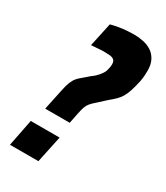

<svg xmlns="http://www.w3.org/2000/svg" viewBox="-176 -772 733 848"><g transform="rotate(30 191.0 -348.0)"><path d="M74 -216 96 -320Q102 -350 109 -367Q116 -384 125.5 -395Q135 -406 148 -416L178 -442Q187 -448 194.5 -455Q202 -462 207.5 -468.5Q213 -475 218 -482.5Q223 -490 226 -498Q228 -506 230 -514.5Q232 -523 232 -533Q232 -549 223.5 -555.5Q215 -562 200.5 -563Q186 -564 167 -564Q162 -564 156.5 -563.5Q151 -563 144 -562.5Q137 -562 128.5 -561.5Q120 -561 109 -560L135 -681Q153 -686 173.5 -689.5Q194 -693 214.5 -694.5Q235 -696 251 -696Q275 -696 298.5 -691Q322 -686 340.5 -674Q359 -662 370.5 -640.5Q382 -619 382 -587Q382 -574 381 -560.5Q380 -547 377 -531Q370 -499 363 -477.5Q356 -456 347 -441Q338 -426 325.5 -414Q313 -402 296 -388L260 -355Q241 -339 232 -328Q223 -317 218.5 -304Q214 -291 209 -266L199 -216ZM19 0 46 -137H193L164 0Z"/></g></svg>

Font: Saira ExtraCondensed Black
Style: Italic
Weight: 900
Width: 2
Italic angle: -12°
Designer: Hector Gatti with collaboration of the Omnibus-Type team
Foundry: Omnibus-Type
Version: Version 1.101